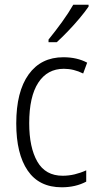

<svg xmlns="http://www.w3.org/2000/svg" viewBox="-20 -785 414 815"><path d="M242 10Q146 10 97.5 -61Q49 -132 49 -261Q49 -396 101.5 -469Q154 -542 249 -542Q307 -542 350 -519L333 -473Q293 -493 251 -493Q181 -493 142.5 -434Q104 -375 104 -262Q104 -159 138.5 -99Q173 -39 246 -39Q272 -39 297 -45Q322 -51 346 -62V-14Q301 10 242 10ZM356 -757Q341 -735 317.5 -707Q294 -679 268 -652Q242 -625 221 -606H186V-617Q216 -654 243.5 -692Q271 -730 291 -765H356Z"/></svg>

Font: Noto Sans Lao Looped Condensed Light
Style: Regular
Weight: 300
Width: 3
Designer: Mark Frömberg, Ben Mitchell
Foundry: The Fontpad Ltd
Version: Version 1.002; ttfautohint (v1.8.4.7-5d5b)